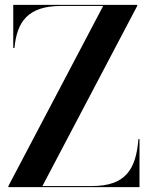

<svg xmlns="http://www.w3.org/2000/svg" viewBox="-20 -770 623 790"><path d="M34.5 -750V-572.5H39.5C49.5 -679.5 94 -745.5 231 -745.5H404.5L14.5 -4.5V0H554V-197.5H549.5C539.5 -70.5 494.5 -4.5 358 -4.5H154.5L544.5 -745.5V-750Z"/></svg>

Font: Bodoni* 36pt Medium
Style: Regular
Weight: 500
Version: Version 2.3